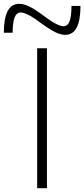

<svg xmlns="http://www.w3.org/2000/svg" viewBox="-82 -982 440 1002"><path d="M112 0V-730H163V0ZM258 -800Q234 -800 204.5 -815Q175 -830 132 -861Q96 -889 69 -903Q42 -917 26 -917Q5 -917 -5.5 -891.5Q-16 -866 -16 -811H-62Q-62 -962 18 -962Q42 -962 72 -947.5Q102 -933 144 -901Q181 -873 207.5 -859Q234 -845 249 -845Q271 -845 281 -871Q291 -897 291 -951H338Q338 -800 258 -800Z"/></svg>

Font: M PLUS 1 Light
Style: Regular
Weight: 300
Designer: Coji Morishita
Foundry: UNDERFOREST DESIGN
Version: Version 1.001